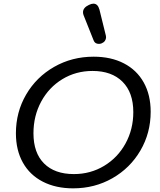

<svg xmlns="http://www.w3.org/2000/svg" viewBox="-20 -1020 875 1050"><path d="M67 -291Q67 -407 123 -503Q179 -599 276.5 -654.5Q374 -710 492 -710Q587 -710 657.5 -673.5Q728 -637 766 -569Q804 -501 804 -409Q804 -293 748 -197Q692 -101 595 -45.5Q498 10 380 10Q285 10 214 -26.5Q143 -63 105 -131Q67 -199 67 -291ZM709 -407Q709 -514 650 -573Q591 -632 486 -632Q395 -632 321 -587Q247 -542 205 -464Q163 -386 163 -291Q163 -184 221 -126Q279 -68 384 -68Q475 -68 549.5 -113Q624 -158 666.5 -235.5Q709 -313 709 -407ZM521 -780Q499 -780 492 -799L437 -937Q434 -945 434 -953Q434 -978 466 -993Q480 -1000 491 -1000Q515 -1000 524 -967L559 -825Q560 -822 560 -816Q560 -806 554 -797Q548 -788 536 -783Q529 -780 521 -780Z"/></svg>

Font: Kodchasan Medium
Style: Italic
Weight: 500
Italic angle: -10°
Version: Version 1.000; ttfautohint (v1.6)